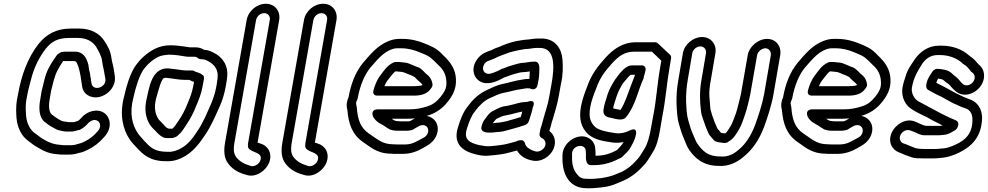

<svg xmlns="http://www.w3.org/2000/svg" viewBox="-20 -790 5258 1022"><path d="M145 -366C161 -432 190 -487 223 -530C254 -568 285 -588 349 -588H394C443 -588 473 -568 491 -542C505 -517 520 -493 523 -468C527 -438 534 -415 537 -392L541 -370C548 -324 474 -301 467 -347L464 -365C464 -376 461 -380 461 -382C460 -400 456 -410 454 -420C452 -430 452 -441 449 -450L446 -460C440 -478 424 -515 381 -515H336C329 -515 322 -515 315 -514C308 -514 304 -512 299 -509C293 -505 284 -500 280 -493C268 -475 252 -453 241 -431C219 -391 213 -348 203 -310C203 -309 202 -308 202 -308L194 -259C186 -216 187 -165 218 -141L239 -125C255 -114 265 -110 279 -102C280 -101 282 -100 283 -100L296 -96C300 -95 305 -94 309 -93L321 -91C326 -90 330 -90 334 -90H364C375 -90 389 -96 395 -97C401 -97 405 -99 409 -101L420 -108C435 -117 444 -129 449 -134C461 -147 484 -159 502 -145C515 -135 518 -113 503 -95L495 -86C477 -65 458 -51 431 -37C413 -28 405 -26 392 -23C379 -18 367 -17 351 -17H321C315 -17 308 -18 301 -19L282 -21C260 -25 241 -32 225 -41L211 -49C199 -55 179 -72 167 -80C140 -98 123 -133 119 -172C117 -198 115 -229 120 -258L125 -283C130 -314 138 -336 145 -366ZM373 -140H343C342 -140 340 -141 338 -141L325 -143L317 -144L307 -147C294 -154 286 -158 274 -167L254 -182C243 -192 237 -221 244 -259L252 -307C262 -346 271 -388 286 -415C295 -433 304 -447 316 -465H327H372C389 -465 387 -457 397 -436C408 -401 412 -365 417 -331C420 -309 432 -291 451 -281C513 -247 603 -310 591 -386L588 -406C585 -434 576 -459 573 -482C569 -520 549 -552 535 -573C511 -610 466 -638 402 -638H357C279 -638 226 -607 185 -556C129 -484 94 -393 75 -283L70 -258C64 -221 66 -187 68 -160C73 -111 93 -66 133 -38C146 -27 166 -13 181 -5L195 3C214 14 240 26 267 29L286 31C293 32 304 33 312 33H342C362 33 380 31 400 24C416 22 432 15 448 7C480 -9 508 -30 532 -58L540 -67C577 -111 568 -164 537 -187C500 -215 443 -199 413 -163C402 -151 402 -151 394 -146C387 -145 379 -140 373 -140Z M1017 -410C1013 -413 1007 -415 1003 -415H970C951 -415 926 -421 900 -423C888 -424 883 -426 874 -426H870C782 -426 772 -306 761 -266C746 -205 757 -160 778 -126C789 -110 800 -101 808 -93C820 -79 830 -69 847 -60C852 -57 861 -55 868 -55H895C898 -55 901 -56 904 -57L915 -61C920 -63 926 -67 929 -71C948 -87 960 -108 970 -123C992 -155 1012 -193 1025 -228C1037 -257 1051 -288 1058 -329L1065 -366C1069 -391 1056 -392 1056 -392C1048 -402 1021 -407 1017 -410ZM1013 -354 1008 -329C1002 -295 991 -270 978 -238C966 -207 948 -172 930 -147C917 -128 911 -117 898 -105H879C866 -108 858 -118 849 -129C837 -142 828 -149 822 -158C807 -183 799 -215 810 -262C826 -320 839 -370 854 -375C855 -375 858 -376 861 -376H863C869 -375 879 -374 888 -373C908 -371 934 -365 961 -365H987C996 -360 1007 -356 1013 -354ZM1049 -475C1066 -475 1076 -471 1089 -464C1120 -447 1144 -420 1138 -374C1137 -365 1136 -357 1135 -350L1131 -327C1126 -298 1115 -264 1105 -241C1081 -186 1059 -132 1029 -90C996 -38 963 -3 912 13C902 16 890 19 872 18C802 18 781 -5 748 -40C734 -57 722 -68 713 -82C684 -125 668 -187 690 -270C703 -328 718 -376 740 -414C763 -447 789 -470 822 -487C839 -495 854 -497 880 -499C910 -499 941 -494 970 -489C975 -488 978 -488 983 -488H1013C1022 -488 1028 -486 1034 -480C1038 -477 1044 -475 1049 -475ZM888 -549C860 -549 834 -544 806 -531C762 -509 725 -475 698 -435C698 -435 697 -435 697 -434C669 -387 654 -335 640 -274C615 -178 635 -101 669 -50C682 -30 696 -17 708 -4C742 33 778 68 863 68C883 69 902 67 921 61C990 39 1033 -13 1069 -68C1103 -116 1127 -174 1151 -227C1164 -256 1175 -293 1181 -327L1185 -350C1187 -359 1188 -369 1189 -378C1197 -443 1162 -488 1118 -509C1105 -516 1089 -524 1066 -525C1054 -533 1038 -538 1022 -538H992C960 -542 926 -549 888 -549Z M1343 -683C1347 -704 1366 -720 1386 -720C1406 -720 1420 -704 1416 -683L1301 -31C1298 -13 1299 -1 1310 6C1331 24 1382 23 1365 66C1359 82 1337 98 1317 94L1308 91C1279 83 1253 67 1238 47C1225 30 1221 9 1228 -31ZM1293 -683 1178 -31C1170 15 1173 53 1195 81C1214 107 1246 129 1286 139L1296 142C1344 156 1396 117 1412 77C1433 25 1404 -16 1366 -26C1361 -27 1358 -30 1352 -30H1351V-31L1466 -683C1474 -731 1443 -770 1395 -770C1347 -770 1301 -731 1293 -683Z M1648 -683C1652 -704 1671 -720 1691 -720C1711 -720 1725 -704 1721 -683L1606 -31C1603 -13 1604 -1 1615 6C1636 24 1687 23 1670 66C1664 82 1642 98 1622 94L1613 91C1584 83 1558 67 1543 47C1530 30 1526 9 1533 -31ZM1598 -683 1483 -31C1475 15 1478 53 1500 81C1519 107 1551 129 1591 139L1601 142C1649 156 1701 117 1717 77C1738 25 1709 -16 1671 -26C1666 -27 1663 -30 1657 -30H1656V-31L1771 -683C1779 -731 1748 -770 1700 -770C1652 -770 1606 -731 1598 -683Z M1988 -281H2172C2194 -281 2244 -279 2270 -314C2276 -322 2284 -329 2282 -343C2279 -363 2270 -378 2261 -386L2244 -401C2238 -408 2233 -412 2228 -417C2213 -432 2202 -433 2194 -436L2178 -443C2162 -449 2153 -455 2135 -457L2114 -459C2108 -460 2104 -460 2099 -460H2086C2082 -460 2078 -459 2074 -457C2038 -441 2018 -405 2005 -389C1985 -364 1976 -336 1968 -310C1965 -300 1965 -281 1988 -281ZM2026 -331C2031 -343 2036 -353 2042 -361C2058 -380 2073 -402 2084 -410H2090C2093 -410 2097 -409 2100 -409L2120 -407C2132 -405 2140 -400 2153 -395L2167 -390C2178 -385 2187 -380 2187 -380C2193 -373 2200 -367 2205 -362L2222 -347C2225 -344 2227 -341 2229 -337C2221 -333 2198 -331 2180 -331ZM2099 -145C2082 -145 2075 -151 2065 -158H2150C2163 -158 2176 -159 2188 -160C2177 -154 2168 -146 2156 -144H2114C2113 -144 2105 -145 2099 -145ZM2251 -173C2297 -186 2333 -210 2362 -247C2386 -276 2410 -315 2407 -368C2405 -425 2374 -463 2341 -494C2327 -509 2307 -529 2282 -540L2266 -548C2257 -552 2250 -555 2239 -559C2210 -571 2170 -583 2123 -583H2104C2086 -583 2068 -579 2050 -572C1987 -548 1948 -496 1912 -455C1872 -406 1848 -344 1835 -271C1826 -253 1822 -229 1829 -205C1835 -131 1855 -74 1911 -35C1947 -12 1984 28 2062 28C2069 29 2078 29 2084 29H2126C2180 29 2218 6 2249 -12C2271 -24 2293 -43 2304 -71C2324 -124 2294 -166 2251 -173ZM2072 -22C2013 -22 1986 -52 1944 -79C1900 -109 1884 -150 1879 -220C1878 -229 1874 -236 1876 -245C1877 -252 1883 -260 1884 -267C1896 -333 1919 -389 1949 -427C1987 -471 2018 -509 2061 -526C2073 -531 2085 -533 2095 -533H2114C2153 -533 2184 -524 2213 -512C2221 -508 2229 -506 2237 -502L2254 -494C2277 -483 2300 -456 2319 -438C2340 -419 2355 -390 2356 -356C2359 -321 2345 -299 2324 -273C2304 -248 2281 -231 2252 -223C2222 -214 2196 -208 2159 -208H1994C1994 -208 1952 -212 1965 -172C1966 -168 1969 -164 1971 -161L1978 -152C1992 -136 2008 -131 2022 -122C2033 -114 2041 -109 2053 -102C2054 -101 2057 -100 2058 -100L2069 -97C2080 -94 2096 -94 2106 -94H2148C2153 -94 2158 -95 2162 -96C2168 -96 2174 -98 2178 -100C2195 -110 2209 -120 2221 -123C2250 -130 2266 -106 2257 -81C2252 -69 2245 -62 2231 -55C2198 -38 2177 -21 2135 -21H2093C2089 -21 2080 -22 2072 -22Z M2916 -345 2903 -272C2896 -231 2879 -184 2869 -145L2863 -123C2861 -115 2857 -108 2856 -100L2852 -78C2850 -68 2856 -59 2864 -55C2879 -49 2889 -31 2881 -11C2874 5 2851 21 2831 16C2803 9 2778 -7 2774 -28C2772 -38 2764 -44 2754 -44C2738 -44 2727 -37 2727 -37L2690 -27C2662 -19 2627 -15 2591 -12C2570 -10 2550 -14 2529 -18C2476 -31 2448 -49 2465 -104C2478 -146 2490 -176 2509 -198C2509 -199 2510 -200 2510 -200C2531 -228 2557 -254 2586 -267C2611 -278 2634 -290 2657 -295C2695 -302 2724 -312 2757 -316C2769 -318 2780 -320 2785 -320H2791C2795 -320 2799 -320 2804 -318C2804 -318 2835 -302 2842 -341L2843 -348C2851 -378 2850 -400 2851 -420C2852 -439 2848 -462 2828 -462H2825C2800 -462 2791 -458 2772 -456C2744 -456 2717 -445 2702 -441C2683 -436 2669 -429 2660 -426C2655 -425 2651 -424 2648 -422C2633 -413 2611 -404 2591 -398C2556 -391 2539 -423 2560 -452C2569 -464 2575 -464 2603 -475C2608 -477 2612 -478 2617 -481C2627 -487 2637 -490 2649 -495L2665 -501C2697 -515 2738 -523 2776 -529C2798 -529 2821 -535 2834 -535H2853C2938 -535 2931 -430 2916 -345ZM2800 -410C2799 -397 2799 -383 2798 -370H2794C2783 -370 2773 -369 2758 -366C2720 -361 2688 -349 2655 -343C2621 -336 2595 -321 2572 -311C2530 -292 2497 -261 2471 -225C2443 -191 2430 -152 2417 -110C2389 -18 2452 17 2510 31C2529 36 2554 42 2587 38C2623 35 2661 31 2695 21L2732 11C2748 39 2775 57 2811 64C2860 76 2910 43 2927 1C2944 -41 2928 -75 2904 -93C2906 -102 2910 -110 2912 -119L2917 -139C2919 -146 2922 -154 2924 -161C2933 -193 2946 -233 2953 -272L2966 -344C2977 -389 2977 -438 2974 -473C2970 -529 2937 -585 2862 -585H2843C2820 -585 2795 -579 2782 -579C2772 -579 2764 -577 2751 -575C2719 -571 2683 -560 2652 -547L2639 -541C2624 -536 2612 -532 2596 -523C2573 -515 2545 -508 2521 -476C2486 -429 2499 -379 2533 -358C2573 -333 2624 -355 2664 -378C2682 -383 2696 -390 2707 -393C2729 -399 2749 -406 2765 -406C2777 -406 2786 -408 2800 -410ZM2790 -249C2786 -248 2783 -247 2779 -247H2774C2765 -247 2742 -243 2733 -240C2719 -235 2701 -232 2682 -227L2662 -224C2638 -219 2619 -206 2607 -201C2584 -191 2573 -171 2566 -162C2551 -145 2547 -131 2543 -116C2536 -92 2560 -84 2583 -84H2592C2603 -84 2613 -86 2622 -87C2648 -87 2668 -93 2682 -97L2700 -102C2703 -103 2714 -106 2718 -107L2732 -111C2746 -115 2757 -119 2774 -124C2784 -127 2792 -136 2795 -145C2802 -169 2811 -191 2816 -218C2816 -218 2839 -264 2790 -249ZM2603 -134C2609 -141 2619 -155 2622 -157C2638 -165 2654 -172 2663 -174L2683 -178C2706 -182 2731 -191 2760 -196C2757 -187 2756 -178 2752 -167C2743 -164 2736 -163 2726 -159L2712 -155C2708 -154 2701 -152 2694 -150L2678 -145C2659 -142 2642 -137 2630 -137C2621 -137 2614 -135 2603 -134Z M3408 -378C3411 -383 3405 -376 3405 -376C3408 -384 3410 -390 3412 -398L3416 -416C3419 -429 3412 -442 3396 -442H3342C3332 -442 3320 -436 3315 -433C3290 -417 3271 -389 3262 -377C3255 -368 3251 -363 3247 -355L3233 -331C3217 -303 3209 -271 3201 -245C3198 -236 3196 -228 3195 -221C3193 -209 3188 -194 3197 -180C3205 -167 3221 -165 3231 -163C3257 -157 3294 -145 3311 -165C3363 -226 3375 -309 3408 -378ZM3244 -213C3245 -223 3246 -225 3250 -239C3258 -266 3267 -294 3277 -313L3291 -339C3293 -343 3293 -343 3298 -349C3309 -362 3329 -387 3337 -392H3360C3354 -372 3348 -361 3339 -336C3321 -288 3305 -238 3283 -205C3270 -207 3257 -210 3244 -213ZM3102 212H3121C3129 212 3137 212 3145 211L3177 208C3210 205 3238 198 3267 185L3281 179C3330 160 3366 134 3400 97C3426 72 3441 42 3456 18C3476 -14 3486 -55 3493 -97L3506 -173C3523 -258 3529 -345 3544 -431L3552 -479C3553 -486 3552 -493 3547 -498L3482 -559C3479 -562 3474 -565 3468 -565H3364C3293 -565 3243 -526 3205 -485C3164 -440 3128 -395 3105 -328C3093 -297 3079 -260 3072 -221C3060 -152 3076 -109 3110 -76C3145 -45 3195 -38 3244 -31C3265 -29 3280 -30 3299 -34C3290 -17 3278 -6 3264 9C3233 25 3201 39 3151 39H3150V22L3149 8C3149 -14 3141 -34 3124 -48C3069 -93 2975 -38 2974 36V50C2972 139 3012 212 3102 212ZM3125 89H3142C3199 89 3243 72 3285 50C3292 46 3301 37 3303 34C3314 24 3330 9 3338 -8C3344 -21 3360 -43 3365 -74C3365 -74 3376 -116 3333 -96C3308 -84 3287 -78 3258 -81C3209 -88 3169 -96 3148 -114C3123 -139 3112 -165 3122 -221C3128 -254 3140 -285 3153 -318C3173 -376 3200 -411 3240 -455C3273 -491 3305 -515 3355 -515H3450L3500 -467L3494 -431C3478 -341 3474 -258 3457 -173L3443 -97C3436 -58 3426 -25 3413 -2C3396 25 3383 49 3367 64C3366 65 3365 65 3365 66C3343 91 3320 109 3291 124C3283 127 3275 130 3269 133L3255 139C3232 148 3212 153 3180 158L3149 161C3143 162 3136 162 3129 162H3110C3077 162 3068 157 3051 137C3031 112 3024 85 3025 42V28C3026 -20 3099 -29 3098 16L3099 31C3097 58 3100 89 3125 89Z M3852 -31C3855 -31 3849 -32 3852 -33C3886 -49 3903 -84 3914 -102C3928 -125 3939 -161 3946 -181C3954 -203 3970 -267 3974 -290L4010 -496C4013 -515 4035 -533 4054 -533C4073 -533 4086 -515 4083 -496L4047 -287C4038 -237 4015 -167 3999 -124C3977 -66 3947 -20 3907 11C3884 31 3852 46 3817 43H3815C3749 43 3721 15 3693 -24C3684 -36 3680 -51 3670 -72C3659 -96 3652 -120 3644 -148C3635 -178 3634 -210 3632 -250C3631 -286 3634 -325 3641 -366L3665 -507C3668 -526 3688 -543 3708 -543C3728 -543 3741 -526 3738 -507L3714 -366C3703 -306 3705 -249 3711 -202C3712 -192 3713 -186 3715 -178L3723 -154C3731 -128 3741 -102 3753 -77C3754 -76 3754 -74 3755 -73L3772 -53C3778 -46 3783 -39 3790 -37C3797 -35 3809 -31 3820 -31C3847 -27 3823 -28 3852 -31ZM3831 -81C3828 -81 3825 -81 3818 -83C3817 -84 3815 -87 3813 -89L3798 -107C3788 -128 3779 -152 3771 -176L3764 -200C3763 -203 3761 -208 3761 -215C3759 -239 3758 -249 3756 -277C3754 -302 3758 -334 3764 -366L3788 -507C3796 -554 3764 -593 3717 -593C3670 -593 3623 -554 3615 -507L3591 -366C3583 -322 3580 -280 3581 -240C3583 -199 3584 -163 3595 -126C3603 -97 3611 -73 3623 -46C3631 -29 3636 -9 3650 10C3680 52 3723 93 3806 93C3857 97 3903 74 3935 47C3985 8 4022 -48 4047 -114C4064 -160 4087 -230 4097 -287L4133 -496C4141 -543 4111 -583 4063 -583C4016 -583 3968 -543 3960 -496L3924 -290C3921 -274 3903 -203 3898 -189C3891 -169 3878 -134 3871 -122C3861 -106 3850 -87 3841 -80C3837 -80 3835 -81 3831 -81Z M4301 -281H4485C4507 -281 4557 -279 4583 -314C4589 -322 4597 -329 4595 -343C4592 -363 4583 -378 4574 -386L4557 -401C4551 -408 4546 -412 4541 -417C4526 -432 4515 -433 4507 -436L4491 -443C4475 -449 4466 -455 4448 -457L4427 -459C4421 -460 4417 -460 4412 -460H4399C4395 -460 4391 -459 4387 -457C4351 -441 4331 -405 4318 -389C4298 -364 4289 -336 4281 -310C4278 -300 4278 -281 4301 -281ZM4339 -331C4344 -343 4349 -353 4355 -361C4371 -380 4386 -402 4397 -410H4403C4406 -410 4410 -409 4413 -409L4433 -407C4445 -405 4453 -400 4466 -395L4480 -390C4491 -385 4500 -380 4500 -380C4506 -373 4513 -367 4518 -362L4535 -347C4538 -344 4540 -341 4542 -337C4534 -333 4511 -331 4493 -331ZM4412 -145C4395 -145 4388 -151 4378 -158H4463C4476 -158 4489 -159 4501 -160C4490 -154 4481 -146 4469 -144H4427C4426 -144 4418 -145 4412 -145ZM4564 -173C4610 -186 4646 -210 4675 -247C4699 -276 4723 -315 4720 -368C4718 -425 4687 -463 4654 -494C4640 -509 4620 -529 4595 -540L4579 -548C4570 -552 4563 -555 4552 -559C4523 -571 4483 -583 4436 -583H4417C4399 -583 4381 -579 4363 -572C4300 -548 4261 -496 4225 -455C4185 -406 4161 -344 4148 -271C4139 -253 4135 -229 4142 -205C4148 -131 4168 -74 4224 -35C4260 -12 4297 28 4375 28C4382 29 4391 29 4397 29H4439C4493 29 4531 6 4562 -12C4584 -24 4606 -43 4617 -71C4637 -124 4607 -166 4564 -173ZM4385 -22C4326 -22 4299 -52 4257 -79C4213 -109 4197 -150 4192 -220C4191 -229 4187 -236 4189 -245C4190 -252 4196 -260 4197 -267C4209 -333 4232 -389 4262 -427C4300 -471 4331 -509 4374 -526C4386 -531 4398 -533 4408 -533H4427C4466 -533 4497 -524 4526 -512C4534 -508 4542 -506 4550 -502L4567 -494C4590 -483 4613 -456 4632 -438C4653 -419 4668 -390 4669 -356C4672 -321 4658 -299 4637 -273C4617 -248 4594 -231 4565 -223C4535 -214 4509 -208 4472 -208H4307C4307 -208 4265 -212 4278 -172C4279 -168 4282 -164 4284 -161L4291 -152C4305 -136 4321 -131 4335 -122C4346 -114 4354 -109 4366 -102C4367 -101 4370 -100 4371 -100L4382 -97C4393 -94 4409 -94 4419 -94H4461C4466 -94 4471 -95 4475 -96C4481 -96 4487 -98 4491 -100C4508 -110 4522 -120 4534 -123C4563 -130 4579 -106 4570 -81C4565 -69 4558 -62 4544 -55C4511 -38 4490 -21 4448 -21H4406C4402 -21 4393 -22 4385 -22Z M5157 -351C5143 -335 5120 -330 5105 -343C5104 -344 5104 -345 5103 -345C5094 -351 5085 -369 5065 -384C5064 -384 5063 -385 5063 -385C5054 -390 5042 -411 5011 -418C4998 -420 4990 -423 4977 -423H4975C4964 -426 4951 -420 4944 -410L4928 -386C4920 -374 4897 -325 4920 -312C4931 -306 4942 -299 4954 -293L4978 -281C4987 -277 4994 -274 5002 -269L5036 -250C5051 -241 5059 -238 5069 -234L5084 -227C5094 -222 5106 -218 5115 -215C5148 -205 5161 -179 5155 -130C5147 -64 5105 -35 5047 -12C5020 -2 5015 -1 4987 1C4979 2 4970 3 4962 3H4900C4881 3 4869 2 4855 -1L4839 -7C4825 -12 4810 -20 4788 -27C4774 -32 4763 -51 4774 -73C4782 -89 4803 -103 4824 -96C4839 -91 4855 -85 4868 -78C4869 -77 4871 -76 4872 -76L4885 -72C4889 -71 4894 -70 4898 -70H4973C4979 -70 4985 -70 4991 -71L5011 -73C5027 -75 5046 -86 5056 -92C5070 -99 5078 -108 5081 -126C5085 -149 5057 -153 5043 -160L5028 -167C5015 -174 5004 -178 4993 -184L4976 -193C4944 -210 4899 -234 4868 -251C4848 -262 4829 -293 4834 -324C4844 -379 4863 -409 4890 -452C4908 -478 4935 -497 4971 -497H4983C5035 -497 5074 -478 5099 -457C5103 -452 5106 -450 5111 -447C5128 -437 5135 -426 5149 -409C5150 -407 5153 -406 5154 -405C5170 -395 5175 -370 5157 -351ZM4974 -372C4980 -371 4986 -369 4993 -368C5003 -366 5006 -357 5030 -342C5039 -335 5049 -317 5070 -302C5108 -272 5162 -287 5193 -323C5231 -367 5223 -423 5189 -447C5177 -461 5165 -477 5144 -490C5140 -493 5140 -494 5137 -496C5105 -524 5056 -547 4991 -547H4979C4922 -547 4877 -515 4849 -474C4833 -449 4810 -422 4799 -379C4795 -367 4787 -344 4784 -324C4775 -271 4802 -226 4836 -207C4857 -193 4884 -180 4908 -169C4920 -164 4932 -155 4946 -148L4962 -140C4976 -132 4988 -128 4998 -122C4993 -121 4986 -120 4982 -120H4910C4886 -124 4868 -137 4848 -144C4798 -162 4748 -126 4729 -89C4702 -36 4729 8 4765 21C4779 25 4793 35 4816 41L4832 47C4849 53 4870 53 4892 53H4954C4964 53 4973 52 4983 51C5010 49 5030 45 5059 34C5124 8 5193 -37 5205 -132C5216 -197 5190 -247 5137 -263C5129 -266 5117 -271 5112 -273L5097 -280C5086 -286 5077 -289 5068 -294L5033 -313C5025 -318 5017 -322 5007 -327L4984 -339C4978 -342 4971 -346 4964 -349C4967 -358 4969 -365 4974 -372Z"/></svg>

Font: Blanket
Style: BdOutlineObl
Weight: 700
Foundry: Cannot Into Space Fonts
Version: Version 0.9